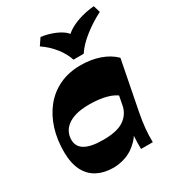

<svg xmlns="http://www.w3.org/2000/svg" viewBox="-196 -931 970 1061"><g transform="rotate(-30 289.5 -400.0)"><path d="M451.8 -307Q427.8 -330.8 381.3 -343.5Q334.8 -356.3 270.5 -356.3Q221.5 -356.3 187.1 -346.6Q152.8 -337 131.1 -320.1Q109.5 -303.3 99.6 -281.8Q89.7 -260.3 89.5 -236.5Q89.2 -192 127.4 -169.9Q165.5 -147.7 243.7 -147.7Q332 -147.7 375.8 -177.5Q419.5 -207.2 430.5 -262.5L434.3 -152.7Q411.8 -89.3 375.3 -52.5Q338.8 -15.8 297 -0.9Q255.3 14 215.3 14Q157.5 14 113.9 -8.4Q70.3 -30.8 46 -77.3Q21.8 -123.8 21 -195.5Q20.3 -275 41.6 -343Q63 -411 104 -461.6Q145 -512.2 204.4 -540.1Q263.8 -568 339 -568Q404.5 -568 459.6 -548.9Q514.7 -529.7 551.2 -493.5ZM398 0Q397 -38 399.8 -78.7Q402.5 -119.5 410.3 -161L476 -498.8L551.2 -493.5L489.7 -179Q480 -127.3 476 -86.5Q472 -45.8 473 0ZM566.3 -813.7 579.3 -770Q519.7 -739.8 467.2 -698.5Q414.7 -657.3 386.5 -614H321.3Q308.3 -656 275.5 -697.8Q242.8 -739.5 197 -770.5L226.3 -813.7Q262.8 -808.7 296.5 -796.7Q330.3 -784.7 355.3 -767.1Q380.3 -749.5 388.5 -726.2H360.3Q380.8 -753 414.4 -771.1Q448 -789.2 487.5 -800Q527 -810.7 566.3 -813.7Z"/></g></svg>

Font: Savate ExtraLight
Style: Italic
Weight: 200
Italic angle: -11°
Designer: Max Esnée
Foundry: Plomb Type
Version: Version 2.000